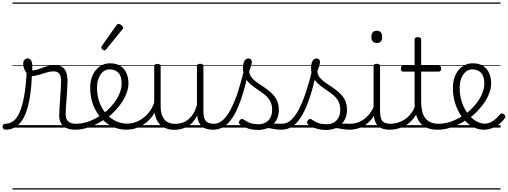

<svg xmlns="http://www.w3.org/2000/svg" viewBox="-101 -1030 4100 1550"><path d="M-55 17Q-67 17 -73.5 9.5Q-80 2 -80.5 -7Q-81 -16 -75 -23.5Q-69 -31 -57 -31Q-23 -31 6 -52Q35 -73 57 -122.5Q79 -172 94 -255Q109 -338 115 -463L157 -441Q153 -310 136 -221.5Q119 -133 90.5 -80.5Q62 -28 25 -5.5Q-12 17 -55 17ZM504 17Q479 17 456 11Q433 5 415 -8.5Q397 -22 387 -44Q377 -66 377 -97Q377 -124 379.5 -159Q382 -194 384.5 -232.5Q387 -271 389.5 -307Q392 -343 392 -374Q392 -419 376.5 -436.5Q361 -454 330 -454Q305 -454 272.5 -444Q240 -434 208 -424.5Q176 -415 150 -415Q134 -415 119.5 -431.5Q105 -448 95.5 -471.5Q86 -495 86 -514Q86 -527 90 -536.5Q94 -546 102.5 -552Q111 -558 122 -558Q142 -558 151 -540Q160 -522 160 -497Q160 -488 159.5 -479Q159 -470 158 -462Q175 -461 195.5 -467Q216 -473 239.5 -482Q263 -491 288 -497.5Q313 -504 339 -504Q375 -504 398 -491Q421 -478 432.5 -449.5Q444 -421 444 -376Q444 -345 441.5 -308.5Q439 -272 436.5 -235Q434 -198 431.5 -165Q429 -132 429 -108Q429 -68 450 -49.5Q471 -31 510 -31Q521 -31 526 -23.5Q531 -16 530.5 -7Q530 2 523.5 9.5Q517 17 504 17ZM0 490H568V500H0ZM0 -20H568V0H0ZM0 -505H568V-500H0ZM0 -1010H568V-1000H0Z M506 17Q493 17 487.5 9.5Q482 2 483.5 -7Q485 -16 492.5 -23.5Q500 -31 512 -31Q568 -31 622 -52Q676 -73 720 -105Q728 -110 734.5 -107Q741 -104 745.5 -96.5Q750 -89 750 -80.5Q750 -72 743 -67Q709 -43 669 -24Q629 -5 587.5 6Q546 17 506 17ZM568 490V500ZM568 -20V0ZM568 -505V-500ZM568 -1010V-1000Z M723 -106Q746 -122 766.5 -140.5Q787 -159 804 -180Q828 -207 845 -236.5Q862 -266 871.5 -295.5Q881 -325 881 -355Q881 -414 855 -442Q829 -470 783 -470Q773 -470 767.5 -477.5Q762 -485 763 -494.5Q764 -504 770 -511.5Q776 -519 787 -519Q840 -519 873 -496.5Q906 -474 921 -437Q936 -400 936 -358Q936 -324 924.5 -288.5Q913 -253 892 -218.5Q871 -184 842 -152Q823 -129 799.5 -108Q776 -87 751 -69ZM568 490H1012V500H568ZM568 -20H1012V0H568ZM568 -505H1012V-500H568ZM568 -1010H1012V-1000H568Z M921 17Q871 17 826 0Q781 -17 745 -48Q709 -79 682 -121.5Q655 -164 641 -214.5Q627 -265 627 -321Q627 -364 638.5 -400.5Q650 -437 672 -463.5Q694 -490 723 -504.5Q752 -519 787 -519Q798 -519 803 -511.5Q808 -504 807 -494.5Q806 -485 800 -477.5Q794 -470 783 -470Q761 -470 743 -459.5Q725 -449 711.5 -429.5Q698 -410 690 -383Q682 -356 682 -323Q682 -257 702 -203.5Q722 -150 756.5 -111.5Q791 -73 834.5 -52.5Q878 -32 924 -32Q976 -32 1021.5 -56Q1067 -80 1100.5 -121.5Q1134 -163 1148 -216Q1150 -225 1159 -225.5Q1168 -226 1175 -220.5Q1182 -215 1179 -203Q1165 -139 1127 -89.5Q1089 -40 1035.5 -11.5Q982 17 921 17ZM1012 490V500ZM1012 -20V0ZM1012 -505V-500ZM1012 -1010V-1000Z M743 -623Q736 -623 726 -631Q716 -639 716 -647Q716 -649 717.5 -651.5Q719 -654 721 -659L840 -827Q843 -832 847 -834.5Q851 -837 857 -837Q863 -837 871.5 -832Q880 -827 886.5 -820.5Q893 -814 893 -808Q893 -803 892 -800.5Q891 -798 887 -793L756 -632Q750 -623 743 -623Z M1307 18Q1259 18 1222 -1.5Q1185 -21 1164.5 -61.5Q1144 -102 1144 -166V-496Q1144 -505 1150 -509.5Q1156 -514 1169 -514Q1183 -514 1189.5 -509.5Q1196 -505 1196 -496V-171Q1196 -127 1208.5 -95.5Q1221 -64 1247 -47Q1273 -30 1314 -30Q1343 -30 1370 -39Q1397 -48 1420 -66.5Q1443 -85 1461 -115Q1479 -145 1489 -186V-496Q1489 -506 1495.5 -510.5Q1502 -515 1516 -515Q1529 -515 1535 -510.5Q1541 -506 1541 -496V-137Q1541 -78 1559.5 -54.5Q1578 -31 1625 -31Q1635 -31 1639.5 -23.5Q1644 -16 1643.5 -7Q1643 2 1637 9.5Q1631 17 1619 17Q1589 17 1567 10.5Q1545 4 1529.5 -9Q1514 -22 1505 -41.5Q1496 -61 1492 -87L1491 -100Q1476 -66 1454.5 -43Q1433 -20 1408.5 -7Q1384 6 1358 12Q1332 18 1307 18ZM1012 490H1683V500H1012ZM1012 -20H1683V0H1012ZM1012 -505H1683V-500H1012ZM1012 -1010H1683V-1000H1012Z M1621 17Q1608 17 1602.5 9.5Q1597 2 1598.5 -7Q1600 -16 1607.5 -23.5Q1615 -31 1627 -31Q1664 -31 1697 -59.5Q1730 -88 1760 -144Q1790 -200 1818 -283.5Q1846 -367 1872 -476Q1875 -487 1884.5 -488Q1894 -489 1902.5 -483.5Q1911 -478 1908 -467Q1882 -343 1852.5 -251.5Q1823 -160 1788.5 -100.5Q1754 -41 1713 -12Q1672 17 1621 17ZM1683 490V500ZM1683 -20V0ZM1683 -505V-500ZM1683 -1010V-1000Z M2170 17Q2137 17 2110.5 11.5Q2084 6 2059 3.5Q2034 1 2005 12L2026 -11Q2063 -25 2088.5 -29Q2114 -33 2134.5 -32Q2155 -31 2176 -31Q2185 -31 2189 -23.5Q2193 -16 2191.5 -7Q2190 2 2184.5 9.5Q2179 17 2170 17ZM1981 19Q1939 19 1901 7Q1863 -5 1834 -27Q1828 -33 1827.5 -41.5Q1827 -50 1835 -59Q1842 -68 1849.5 -69.5Q1857 -71 1866 -65Q1894 -45 1921.5 -36Q1949 -27 1986 -27Q2037 -27 2066.5 -58.5Q2096 -90 2096 -144Q2096 -186 2079 -215.5Q2062 -245 2035 -266.5Q2008 -288 1978 -307.5Q1948 -327 1921 -350.5Q1894 -374 1877 -406Q1860 -438 1860 -485Q1860 -511 1870.5 -534.5Q1881 -558 1905 -558Q1918 -558 1925 -550.5Q1932 -543 1932 -530Q1932 -519 1926.5 -499.5Q1921 -480 1911 -456Q1912 -427 1930 -404.5Q1948 -382 1975 -363.5Q2002 -345 2032 -325Q2062 -305 2089 -280.5Q2116 -256 2133 -223Q2150 -190 2150 -144Q2150 -71 2104 -26Q2058 19 1981 19ZM1683 490H2233V500H1683ZM1683 -20H2233V0H1683ZM1683 -505H2233V-500H1683ZM1683 -1010H2233V-1000H1683Z M2171 17Q2158 17 2152.5 9.5Q2147 2 2148.5 -7Q2150 -16 2157.5 -23.5Q2165 -31 2177 -31Q2214 -31 2247 -59.5Q2280 -88 2310 -144Q2340 -200 2368 -283.5Q2396 -367 2422 -476Q2425 -487 2434.5 -488Q2444 -489 2452.5 -483.5Q2461 -478 2458 -467Q2432 -343 2402.5 -251.5Q2373 -160 2338.5 -100.5Q2304 -41 2263 -12Q2222 17 2171 17ZM2233 490V500ZM2233 -20V0ZM2233 -505V-500ZM2233 -1010V-1000Z M2720 17Q2687 17 2660.5 11.5Q2634 6 2609 3.5Q2584 1 2555 12L2576 -11Q2613 -25 2638.5 -29Q2664 -33 2684.5 -32Q2705 -31 2726 -31Q2735 -31 2739 -23.5Q2743 -16 2741.5 -7Q2740 2 2734.5 9.5Q2729 17 2720 17ZM2531 19Q2489 19 2451 7Q2413 -5 2384 -27Q2378 -33 2377.5 -41.5Q2377 -50 2385 -59Q2392 -68 2399.5 -69.5Q2407 -71 2416 -65Q2444 -45 2471.5 -36Q2499 -27 2536 -27Q2587 -27 2616.5 -58.5Q2646 -90 2646 -144Q2646 -186 2629 -215.5Q2612 -245 2585 -266.5Q2558 -288 2528 -307.5Q2498 -327 2471 -350.5Q2444 -374 2427 -406Q2410 -438 2410 -485Q2410 -511 2420.5 -534.5Q2431 -558 2455 -558Q2468 -558 2475 -550.5Q2482 -543 2482 -530Q2482 -519 2476.5 -499.5Q2471 -480 2461 -456Q2462 -427 2480 -404.5Q2498 -382 2525 -363.5Q2552 -345 2582 -325Q2612 -305 2639 -280.5Q2666 -256 2683 -223Q2700 -190 2700 -144Q2700 -71 2654 -26Q2608 19 2531 19ZM2233 490H2783V500H2233ZM2233 -20H2783V0H2233ZM2233 -505H2783V-500H2233ZM2233 -1010H2783V-1000H2233Z M2718 17Q2707 17 2701.5 9.5Q2696 2 2696.5 -7Q2697 -16 2704 -23.5Q2711 -31 2724 -31Q2761 -31 2792 -43Q2823 -55 2847 -75Q2871 -95 2889 -120Q2907 -145 2917 -172Q2921 -183 2930 -182.5Q2939 -182 2945 -174.5Q2951 -167 2948 -157Q2937 -124 2917 -93Q2897 -62 2868.5 -37Q2840 -12 2802 2.5Q2764 17 2718 17ZM2783 490V500ZM2783 -20V0ZM2783 -505V-500ZM2783 -1010V-1000Z M3045 17Q3007 17 2981.5 6.5Q2956 -4 2941.5 -24Q2927 -44 2921 -72.5Q2915 -101 2915 -137V-496Q2915 -506 2921 -510.5Q2927 -515 2940 -515Q2954 -515 2960.5 -510.5Q2967 -506 2967 -496V-137Q2967 -82 2983.5 -56.5Q3000 -31 3051 -31Q3060 -31 3064.5 -23.5Q3069 -16 3068.5 -7Q3068 2 3062.5 9.5Q3057 17 3045 17ZM2941 -683Q2919 -683 2908 -695.5Q2897 -708 2897 -732Q2897 -757 2908 -769.5Q2919 -782 2941 -782Q2962 -782 2973 -769.5Q2984 -757 2984 -732Q2985 -707 2973.5 -695Q2962 -683 2941 -683ZM2783 490H3108V500H2783ZM2783 -20H3108V0H2783ZM2783 -505H3108V-500H2783ZM2783 -1010H3108V-1000H2783Z M3043 17Q3032 17 3026.5 9.5Q3021 2 3021.5 -7Q3022 -16 3029 -23.5Q3036 -31 3049 -31Q3086 -31 3118.5 -42.5Q3151 -54 3177.5 -74Q3204 -94 3223 -121.5Q3242 -149 3252 -182Q3255 -193 3264.5 -192Q3274 -191 3280.5 -184Q3287 -177 3284 -167Q3272 -125 3250 -91.5Q3228 -58 3196.5 -33.5Q3165 -9 3126 4Q3087 17 3043 17ZM3108 490V500ZM3108 -20V0ZM3108 -505V-500ZM3108 -1010V-1000Z M3432 17Q3381 17 3345.5 2Q3310 -13 3288.5 -41.5Q3267 -70 3256.5 -110Q3246 -150 3246 -201V-452H3155Q3144 -452 3140 -458Q3136 -464 3136 -476Q3136 -489 3140 -494.5Q3144 -500 3155 -500H3246V-711Q3246 -721 3252.5 -725.5Q3259 -730 3272 -730Q3285 -730 3292 -725.5Q3299 -721 3299 -711V-500H3440Q3451 -500 3455.5 -494.5Q3460 -489 3460 -476Q3460 -464 3455.5 -458Q3451 -452 3440 -452H3299V-213Q3299 -175 3305 -142Q3311 -109 3326.5 -84.5Q3342 -60 3369 -45.5Q3396 -31 3439 -31Q3449 -31 3454 -23.5Q3459 -16 3458.5 -7Q3458 2 3451.5 9.5Q3445 17 3432 17ZM3108 490H3496V500H3108ZM3108 -20H3496V0H3108ZM3108 -505H3496V-500H3108ZM3108 -1010H3496V-1000H3108Z M3434 17Q3421 17 3415.5 9.5Q3410 2 3411.5 -7Q3413 -16 3420.5 -23.5Q3428 -31 3440 -31Q3496 -31 3550 -52Q3604 -73 3648 -105Q3656 -110 3662.5 -107Q3669 -104 3673.5 -96.5Q3678 -89 3678 -80.5Q3678 -72 3671 -67Q3637 -43 3597 -24Q3557 -5 3515.5 6Q3474 17 3434 17ZM3496 490V500ZM3496 -20V0ZM3496 -505V-500ZM3496 -1010V-1000Z M3648 -103Q3672 -120 3693 -139.5Q3714 -159 3732 -180Q3756 -207 3773 -236.5Q3790 -266 3799.5 -296Q3809 -326 3809 -354Q3809 -413 3783 -441.5Q3757 -470 3711 -470Q3690 -470 3671.5 -459.5Q3653 -449 3639 -429Q3625 -409 3617.5 -382Q3610 -355 3610 -322Q3610 -256 3628.5 -202.5Q3647 -149 3677 -111Q3707 -73 3742 -52.5Q3777 -32 3810 -32Q3840 -32 3863 -44Q3886 -56 3904 -73.5Q3922 -91 3935 -106Q3943 -115 3951 -114.5Q3959 -114 3968 -107Q3976 -101 3978.5 -93.5Q3981 -86 3975 -77Q3959 -53 3933 -31.5Q3907 -10 3874 3.5Q3841 17 3803 17Q3765 17 3728.5 0Q3692 -17 3660.5 -48Q3629 -79 3605.5 -121.5Q3582 -164 3568.5 -214.5Q3555 -265 3555 -321Q3555 -355 3562.5 -385.5Q3570 -416 3584 -440.5Q3598 -465 3618 -482.5Q3638 -500 3662.5 -509.5Q3687 -519 3715 -519Q3768 -519 3801 -496.5Q3834 -474 3849 -437Q3864 -400 3864 -358Q3864 -324 3852.5 -288.5Q3841 -253 3820 -218.5Q3799 -184 3770 -152Q3750 -128 3725 -106Q3700 -84 3673 -65ZM3496 490H3940V500H3496ZM3496 -20H3940V0H3496ZM3496 -505H3940V-500H3496ZM3496 -1010H3940V-1000H3496Z"/></svg>

Font: Playwrite ES Deco Guides
Style: Regular
Weight: 400
Designer: Veronika Burian, José Scaglione
Foundry: TypeTogether
Version: Version 1.003